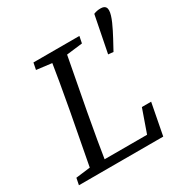

<svg xmlns="http://www.w3.org/2000/svg" viewBox="-171 -867 948 996"><g transform="rotate(-30 302.5 -369.0)"><path d="M15.5 0H142.2L152.3 -55.4H144.1L23.6 -40.4L15.5 0ZM100.3 0H190.1C206.1 -103 224.1 -207 243.1 -310L311.1 -669.7H221.3C205.3 -566.7 187.3 -462.7 168.3 -359.7L100.3 0ZM121.6 -629.3 243.1 -614.3H272.3L396.8 -629.3L404.9 -669.7H129.7L121.6 -629.3ZM142.2 0H520.5L556.7 -188.2H501.2L435 0L497.6 -50.2H151.3L142.2 0ZM571.4 -738.5C555.3 -738.5 544.3 -736.4 529.2 -730.4L486.1 -512.2L516.5 -509.1L549.9 -570.6C573.9 -615.7 604.8 -675.3 604.8 -708.3C604.8 -721.4 600.5 -738.5 571.4 -738.5Z"/></g></svg>

Font: Source Serif Variable
Style: Italic
Weight: 389
Italic angle: -12°
Designer: Frank Grießhammer
Foundry: Adobe Systems Incorporated
Version: Version 3.001;hotconv 1.0.111;makeotfexe 2.5.65597